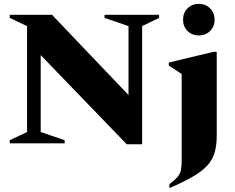

<svg xmlns="http://www.w3.org/2000/svg" viewBox="-20 -736 1208 986"><path d="M30 0V-16L119 -58V-602L30 -644V-660H247L640 -248V-602L517 -644V-660H797V-644L710 -602V5H631L189 -453V-58L312 -16V0ZM1001 -554Q966 -554 943 -577Q920 -600 920 -635Q920 -670 943 -693Q966 -716 1001 -716Q1036 -716 1059 -693Q1082 -670 1082 -635Q1082 -600 1059 -577Q1036 -554 1001 -554ZM850 230V210Q879 188 892.5 171.5Q906 155 909.5 135.5Q913 116 913 86V-356L847 -399V-415L1077 -470H1093V-39Q1093 11 1082 48Q1071 85 1044 114.5Q1017 144 969.5 171.5Q922 199 850 230Z"/></svg>

Font: Spectral SC ExtraBold
Style: Regular
Weight: 800
Designer: Jean-Baptiste Levee
Foundry: Production Type
Version: Version 2.001